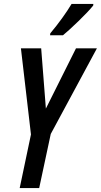

<svg xmlns="http://www.w3.org/2000/svg" viewBox="-20 -961 515 981"><path d="M80.6 0 138.2 -273.9 86.9 -713.9H190.4L214.4 -406.2L368.2 -713.9H475.1L239.3 -276.4L180.2 0ZM235.8 -780.8 236.8 -790.5Q269.5 -829.6 297.4 -868.2Q325.2 -906.7 345.7 -940.9H457L456.1 -932.6Q445.3 -918.9 425.3 -897.7Q405.3 -876.5 381.8 -853.8Q358.4 -831.1 336.9 -811.5Q315.4 -792 301.8 -780.8Z"/></svg>

Font: Open Sans Condensed SemiBold
Style: Italic
Weight: 600
Width: 3
Italic angle: -12°
Designer: Monotype Design Team
Foundry: Monotype Imaging Inc.
Version: Version 3.000; ttfautohint (v1.8.4)